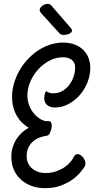

<svg xmlns="http://www.w3.org/2000/svg" viewBox="-20 -939 491 1002"><path d="M422.9 -71.8Q416.5 -61 401.1 -41.7Q385.7 -22.5 360.4 -3.7Q335 15.1 298.8 29.1Q262.7 43 214.8 43Q178.7 43 147 32Q115.2 21 91.1 0Q66.9 -21 53 -51.5Q39.1 -82 39.1 -121.1Q39.1 -148.4 46.6 -171.9Q54.2 -195.3 66.7 -214.4Q79.1 -233.4 95.5 -248Q111.8 -262.7 129.9 -272Q113.3 -282.2 97.7 -296.6Q82 -311 69.8 -331.1Q57.6 -351.1 50.3 -376.7Q43 -402.3 43 -435.1Q43 -468.3 52.5 -502Q62 -535.6 79.3 -567.1Q96.7 -598.6 121.1 -625.7Q145.5 -652.8 175 -673.1Q204.6 -693.4 238.5 -705.1Q272.5 -716.8 309.1 -716.8Q343.3 -716.8 369.9 -706.5Q396.5 -696.3 414.6 -678.5Q432.6 -660.6 441.9 -636.5Q451.2 -612.3 451.2 -585Q451.2 -545.9 436.3 -508.8Q421.4 -471.7 396 -442.6Q370.6 -413.6 336.9 -395.8Q303.2 -377.9 266.1 -377.9Q256.8 -377.9 247.1 -380.4Q237.3 -382.8 229.2 -388.4Q221.2 -394 216.1 -403.3Q210.9 -412.6 210.9 -425.8Q210.9 -431.2 211.7 -437.5Q212.4 -443.8 213.9 -449.2Q215.3 -454.6 217.3 -458.3Q219.2 -461.9 222.2 -461.9Q224.6 -461.9 226.8 -460.4Q229 -459 232.7 -457Q236.3 -455.1 242.7 -453.6Q249 -452.1 259.8 -452.1Q284.7 -452.1 305.4 -464.1Q326.2 -476.1 340.8 -495.1Q355.5 -514.2 363.8 -538.1Q372.1 -562 372.1 -585.9Q372.1 -613.3 354.5 -626.7Q336.9 -640.1 309.1 -640.1Q271.5 -640.1 237.8 -622.3Q204.1 -604.5 178.5 -575.9Q152.8 -547.4 137.9 -511.7Q123 -476.1 123 -439.9Q123 -412.1 132.6 -388.2Q142.1 -364.3 157 -346.4Q171.9 -328.6 189.7 -318.1Q207.5 -307.6 224.1 -306.2Q226.6 -307.1 228.5 -307.1Q230.5 -307.1 232.9 -307.1Q242.2 -307.1 246.1 -300Q250 -293 250 -283.2Q250 -274.9 247.8 -265.9Q245.6 -256.8 242.4 -249.3Q239.3 -241.7 234.9 -236.6Q230.5 -231.4 226.1 -231Q210.4 -229 191.7 -223.1Q172.9 -217.3 156.7 -204.8Q140.6 -192.4 129.9 -172.6Q119.1 -152.8 119.1 -123Q119.1 -104 126.5 -87.9Q133.8 -71.8 147 -60.3Q160.2 -48.8 178 -42.5Q195.8 -36.1 216.8 -36.1Q248 -36.1 273.2 -44.9Q298.3 -53.7 316.9 -66.4Q335.4 -79.1 347.2 -93.3Q358.9 -107.4 363.8 -118.2Q367.7 -127 373.3 -130.9Q378.9 -134.8 384.8 -134.8Q392.1 -134.8 399.4 -130.4Q406.7 -126 412.6 -118.9Q418.5 -111.8 422.1 -103.3Q425.8 -94.7 425.8 -85.9Q425.8 -78.1 422.9 -71.8ZM194.8 -870.1Q187 -879.4 187 -886.7Q187 -894 191.7 -899.9Q196.3 -905.8 202.6 -909.9Q209 -914.1 215.8 -916.5Q222.7 -918.9 227.5 -918.9Q238.3 -918.9 244.9 -913.3Q251.5 -907.7 256.8 -899.9L347.7 -794.9Q350.6 -791 353.3 -787.4Q356 -783.7 356 -779.8Q356 -771.5 343.5 -764.2Q331.1 -756.8 310.5 -756.8Q302.2 -756.8 296.6 -760Q291 -763.2 288.6 -767.1Z"/></svg>

Font: Grand Hotel
Style: Regular
Weight: 400
Designer: Brian J. Bonislawsky & Jim Lyles for Astigmatic (AOETI)
Foundry: Astigmatic (AOETI)
Version: Version 001.000